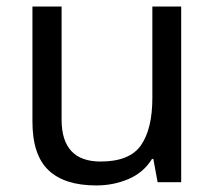

<svg xmlns="http://www.w3.org/2000/svg" viewBox="-20 -556 658 586"><path d="M533 -536V0H461L448 -71H444Q418 -29 372 -9.5Q326 10 274 10Q177 10 128 -36.5Q79 -83 79 -185V-536H168V-191Q168 -63 287 -63Q376 -63 410.5 -113Q445 -163 445 -257V-536Z"/></svg>

Font: Noto Sans Manichaean
Style: Regular
Weight: 400
Designer: Monotype Design Team
Foundry: Monotype Imaging Inc.
Version: Version 2.005; ttfautohint (v1.8.4.7-5d5b)